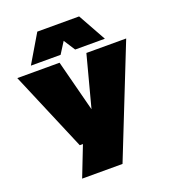

<svg xmlns="http://www.w3.org/2000/svg" viewBox="-174 -915 1107 1251"><g transform="rotate(-20 380.0 -290.0)"><path d="M178 210 260 0H238L5 -550H298L390 -194L484 -550H760L458 210ZM116 -596 231 -790H521L629 -596H423L372 -675L322 -596Z"/></g></svg>

Font: Georama Extended Black
Style: Regular
Weight: 900
Width: 7
Designer: Jean-Baptiste Levee
Foundry: Production Type
Version: Version 1.000